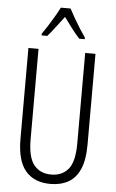

<svg xmlns="http://www.w3.org/2000/svg" viewBox="-62 -989 629 1041"><g transform="rotate(5 252.0 -468.5)"><path d="M435 -221Q435 -136 412.5 -85.5Q390 -35 349 -12.5Q308 10 253 10Q164 10 117 -45.5Q70 -101 70 -220V-714H125V-222Q125 -124 158.5 -82.5Q192 -41 253 -41Q311 -41 345 -81Q379 -121 379 -222V-714H435ZM279 -947Q291 -924 308 -894.5Q325 -865 342 -838.5Q359 -812 370 -797V-788H340Q319 -811 296.5 -840.5Q274 -870 253 -899Q232 -872 208.5 -840.5Q185 -809 166 -788H135V-797Q149 -817 166 -843.5Q183 -870 199 -897.5Q215 -925 226 -947Z"/></g></svg>

Font: Noto Sans Lao UI ExtCond Light
Style: Regular
Weight: 300
Width: 2
Designer: Monotype Design Team
Foundry: Monotype Imaging Inc.
Version: Version 2.000; ttfautohint (v1.8.4.7-5d5b)